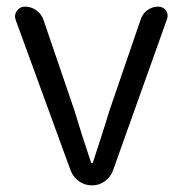

<svg xmlns="http://www.w3.org/2000/svg" viewBox="-20 -560 551 580"><path d="M193.4 -44.9 27.3 -500Q25.4 -505.9 25.4 -510.7Q25.4 -519.5 31.2 -527.3Q40 -540 55.7 -540Q74.2 -540 89.8 -528.8Q105.5 -517.6 111.3 -500L205.1 -225.6Q223.6 -163.1 254.9 -69.3Q255.9 -67.4 257.8 -67.4Q259.8 -67.4 260.7 -69.3Q266.6 -86.9 284.2 -141.6Q301.8 -196.3 310.5 -225.6L405.3 -502Q411.1 -519.5 425.8 -529.8Q440.4 -540 458 -540Q472.7 -540 481.4 -528.3Q486.3 -520.5 486.3 -512.7Q486.3 -507.8 484.4 -502L321.3 -44.9Q313.5 -24.4 296.4 -12.2Q279.3 0 257.8 0Q236.3 0 218.8 -12.2Q201.2 -24.4 193.4 -44.9Z"/></svg>

Font: Gen Jyuu Gothic P Normal
Style: Regular
Weight: 300
Designer: [Source Han Sans]
Ryoko NISHIZUKA  (kana & ideographs); Paul D. Hunt (Latin, Greek & Cyrillic); Wenlong ZHANG  (bopomofo
Version: Version 1.002.20150607